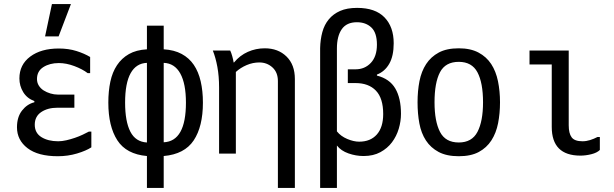

<svg xmlns="http://www.w3.org/2000/svg" viewBox="-20 -776 3040 950"><path d="M64 -146Q64 -197 89 -229Q114 -261 150 -270V-276Q114 -289 95 -320Q76 -351 76 -388Q76 -456 129.5 -496Q183 -536 271 -536Q319 -536 358.5 -523.5Q398 -511 426 -494V-414H414Q388 -434 348 -449Q308 -464 271 -464Q226 -464 194.5 -444Q163 -424 163 -385Q163 -367 172 -352.5Q181 -338 196 -328.5Q211 -319 229.5 -313.5Q248 -308 266 -308H348V-243H264Q216 -243 184 -221.5Q152 -200 152 -159Q152 -118 185 -97.5Q218 -77 268 -77Q287 -77 308.5 -82Q330 -87 350.5 -94Q371 -101 389 -109.5Q407 -118 420 -125H432V-47Q406 -30 361 -16.5Q316 -3 266 -3Q168 -3 116 -43Q64 -83 64 -146ZM237 -756H331L270 -596H203Z M707 -4Q605 -13 560.5 -82Q516 -151 516 -268Q516 -325 526 -372Q536 -419 559 -453.5Q582 -488 618 -508.5Q654 -529 707 -532V-649H790V-532Q842 -529 879 -509Q916 -489 939 -455Q962 -421 973 -373.5Q984 -326 984 -268Q984 -150 938.5 -81.5Q893 -13 790 -4V154H707ZM707 -465Q654 -463 626.5 -414Q599 -365 599 -268Q599 -175 625 -124.5Q651 -74 707 -71ZM900 -268Q900 -362 872 -412.5Q844 -463 790 -465V-72Q900 -77 900 -268Z M1355 -375Q1355 -418 1328 -442.5Q1301 -467 1263 -467Q1231 -467 1200.5 -454Q1170 -441 1147 -420V-16H1064V-343Q1064 -399 1055.5 -445Q1047 -491 1033 -526H1119Q1124 -516 1129 -498.5Q1134 -481 1136 -467H1138Q1167 -502 1206.5 -519.5Q1246 -537 1290 -537Q1356 -537 1397.5 -496.5Q1439 -456 1439 -385V154H1355Z M1564 -538Q1565 -581 1575 -617.5Q1585 -654 1607 -680.5Q1629 -707 1663 -722Q1697 -737 1747 -737Q1837 -737 1882.5 -690Q1928 -643 1928 -562Q1928 -499 1906 -460.5Q1884 -422 1845 -407V-402Q1908 -386 1936 -338Q1964 -290 1964 -213Q1964 -176 1953 -139Q1942 -102 1919.5 -72Q1897 -42 1862 -23Q1827 -4 1779 -4Q1741 -4 1704 -17Q1667 -30 1647 -56V154H1564ZM1876 -212Q1876 -290 1840 -327.5Q1804 -365 1739 -365H1701V-433H1739Q1785 -433 1815 -465Q1845 -497 1845 -555Q1845 -614 1817.5 -640Q1790 -666 1746 -666Q1695 -666 1671 -631.5Q1647 -597 1647 -536V-126Q1666 -102 1698 -88.5Q1730 -75 1757 -75Q1813 -75 1844.5 -110.5Q1876 -146 1876 -212Z M2250 -3Q2190 -3 2150.5 -24Q2111 -45 2087.5 -81Q2064 -117 2055 -165.5Q2046 -214 2046 -270Q2046 -326 2055.5 -374.5Q2065 -423 2088.5 -459Q2112 -495 2151 -516Q2190 -537 2250 -537Q2308 -537 2347.5 -516Q2387 -495 2410.5 -459Q2434 -423 2444 -374Q2454 -325 2454 -270Q2454 -215 2444.5 -166.5Q2435 -118 2411.5 -81.5Q2388 -45 2349 -24Q2310 -3 2250 -3ZM2250 -71Q2315 -71 2342.5 -123.5Q2370 -176 2370 -270Q2370 -366 2342.5 -418Q2315 -470 2250 -470Q2184 -470 2157 -418.5Q2130 -367 2130 -270Q2130 -176 2157 -123.5Q2184 -71 2250 -71Z M2948 -98V-34Q2934 -20 2906 -13Q2878 -6 2852 -6Q2710 -6 2710 -148V-457H2600V-526H2794V-156Q2794 -116 2808.5 -96.5Q2823 -77 2862 -77Q2881 -77 2900 -83Q2919 -89 2936 -98Z"/></svg>

Font: D2Coding ligature
Style: Regular
Weight: 400
Monospace: yes
Designer: Yong-Rak Park; Jeong-Hwan Yoon; Sang-Min Lee;
Foundry: NHN Corporation
Version: Version 1.3.2; Build 20180524